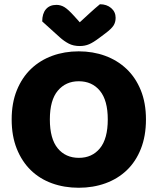

<svg xmlns="http://www.w3.org/2000/svg" viewBox="-20 -867 743 905"><path d="M668 -304Q668 -226 644 -165.5Q620 -105 577.5 -64.5Q535 -24 477 -3Q419 18 351 18Q283 18 225 -3Q167 -24 125 -65Q83 -106 59 -166Q35 -226 35 -304Q35 -382 59.5 -442Q84 -502 126.5 -542.5Q169 -583 226.5 -604Q284 -625 351 -625Q418 -625 475.5 -604Q533 -583 576 -542.5Q619 -502 643.5 -442Q668 -382 668 -304ZM488 -304Q488 -394 451 -439Q414 -484 351 -484Q290 -484 252.5 -439.5Q215 -395 215 -304Q215 -213 252 -168Q289 -123 352 -123Q414 -123 451 -168Q488 -213 488 -304ZM356 -762Q381 -785 405 -807Q429 -829 451 -847Q483 -847 504 -829Q525 -811 525 -783Q525 -762 515 -746.5Q505 -731 477 -710L449 -689Q420 -667 400 -658.5Q380 -650 356 -650Q326 -650 304 -661.5Q282 -673 262 -691L179 -766Q179 -803 196.5 -823.5Q214 -844 246 -844Q266 -844 283.5 -833.5Q301 -823 329 -792Z"/></svg>

Font: Baloo 2 ExtraBold
Style: Regular
Weight: 800
Designer: Sarang Kulkarni and Ek Type
Foundry: Ek Type
Version: Version 1.640;hotconv 1.0.111;makeotfexe 2.5.65597; ttfautoh